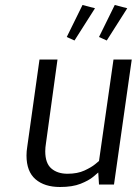

<svg xmlns="http://www.w3.org/2000/svg" viewBox="-20 -738 550 768"><path d="M439 -718 489 -705 407 -576 376 -590ZM310 -718 360 -705 278 -576 247 -590ZM436 0H376L373 -48Q370 -45 352.5 -30.5Q335 -16 302.5 -3Q270 10 220 10Q158 10 122 -21Q86 -52 86 -116Q86 -133 89 -151L138 -500H210L164 -166Q161 -148 161 -133Q161 -85 185.5 -64Q210 -43 250 -43Q290 -43 318 -56Q346 -69 361 -81.5Q376 -94 376 -94L434 -500H507Z"/></svg>

Font: Arsenal SC
Style: Italic
Weight: 400
Italic angle: -9.10001°
Designer: Andrij Shevchenko
Foundry: Stairsfor
Version: Version 2.001; ttfautohint (v1.8.4.7-5d5b)